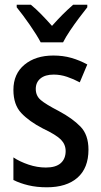

<svg xmlns="http://www.w3.org/2000/svg" viewBox="-20 -786 430 816"><path d="M356 -150Q356 -72 309.5 -31Q263 10 179 10Q136 10 100.5 1.5Q65 -7 37 -21V-117Q64 -99 101 -86.5Q138 -74 175 -74Q217 -74 238 -92.5Q259 -111 259 -144Q259 -172 239 -192.5Q219 -213 162 -240Q104 -270 70.5 -305.5Q37 -341 37 -404Q37 -472 84 -511Q131 -550 207 -550Q248 -550 283 -540Q318 -530 351 -512L319 -436Q293 -450 265 -459.5Q237 -469 208 -469Q172 -469 152 -452.5Q132 -436 132 -408Q132 -379 153 -361Q174 -343 230 -314Q288 -283 322 -248Q356 -213 356 -150ZM153 -606Q136 -638 106.5 -680.5Q77 -723 51 -755V-766H111Q132 -749 155 -725.5Q178 -702 201 -676Q226 -704 246 -724Q266 -744 291 -766H351V-755Q335 -735 315.5 -709Q296 -683 277.5 -655.5Q259 -628 248 -606Z"/></svg>

Font: Noto Sans Lao UI Cond Med
Style: Regular
Weight: 500
Width: 3
Designer: Monotype Design Team
Foundry: Monotype Imaging Inc.
Version: Version 2.000; ttfautohint (v1.8.4.7-5d5b)